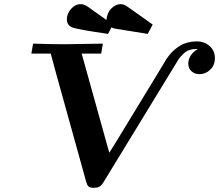

<svg xmlns="http://www.w3.org/2000/svg" viewBox="-20 -896 1054 924"><path d="M130.9 -638.2 139.2 -686Q230 -683.1 292 -683.1L475.1 -686L466.8 -638.2H373L505.9 -161.1L536.1 -209L763.2 -582L769 -591.8Q774.9 -603 780.5 -611.6Q786.1 -620.1 796.6 -633.1Q807.1 -646 819.6 -656.5Q832 -667 847.4 -676.5Q862.8 -686 883.3 -691.4Q903.8 -696.8 925.8 -696.8Q963.9 -696.8 989 -674.3Q1014.2 -651.9 1014.2 -616.2Q1014.2 -582 991.7 -560.5Q969.2 -539.1 939.9 -539.1Q917 -539.1 901.6 -553Q886.2 -566.9 886.2 -589.8Q886.2 -631.8 932.1 -660.2H923.8Q905.8 -660.2 890.9 -655Q876 -649.9 864.5 -638.9Q853 -627.9 847.4 -621.6Q841.8 -615.2 832.5 -599.6Q823.2 -584 821.8 -582L478 -19Q466.8 -2 457.5 2.9Q448.2 7.8 431.2 7.8H430.2Q411.1 7.8 404.5 0Q397.9 -7.8 394 -23.9L248 -549.8Q226.1 -631.8 224.1 -638.2ZM301.8 -803.2Q301.8 -830.1 321.8 -853Q341.8 -876 368.2 -876Q372.1 -876 375.5 -875.5Q378.9 -875 383.1 -873.5Q387.2 -872.1 390.6 -870.6Q394 -869.1 400.6 -865Q407.2 -860.8 411.6 -857.4Q416 -854 425.5 -847.4Q435.1 -840.8 443.1 -835Q451.2 -829.1 465.6 -819.1Q480 -809.1 492.2 -799.8Q495.1 -835 516.1 -855.5Q537.1 -876 560.1 -876Q564 -876 566.4 -875.5Q568.8 -875 572 -874.5Q575.2 -874 579.1 -872.1Q583 -870.1 586.9 -868.2Q590.8 -866.2 597.4 -861.1Q604 -856 610.6 -851.6Q617.2 -847.2 628.7 -839.1Q640.1 -831.1 651.1 -823Q662.1 -814.9 680.2 -802.5Q698.2 -790 714.8 -777.8L690.9 -732.9L529.8 -758.8L516.1 -764.2L500 -732.9Q361.8 -752.9 331.8 -762.7Q301.8 -772.5 301.8 -803.2Z"/></svg>

Font: CMU Serif Extra
Style: BoldSlanted
Weight: 700
Italic angle: -9.46001°
Version: Version 0.7.0